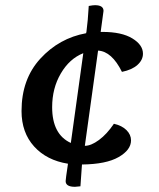

<svg xmlns="http://www.w3.org/2000/svg" viewBox="-20 -704 614 740"><path d="M181 -291Q181 -186 253 -153L301 -499Q248 -478 214.5 -421Q181 -364 181 -291ZM322 -681Q338 -684 346 -684Q379 -684 379 -662Q379 -660 368 -581H375Q449 -581 490 -556Q531 -531 531 -497Q531 -473 510 -454Q489 -435 450 -427Q411 -506 358 -509L307 -142Q331 -142 361.5 -164.5Q392 -187 419 -227Q450 -220 467.5 -202.5Q485 -185 485 -163Q485 -126 437 -98.5Q389 -71 296 -70L295 -57Q290 8 290 14L269 16Q233 16 233 -6Q233 -13 242 -73Q160 -86 111.5 -139.5Q63 -193 63 -276Q63 -399 135.5 -478Q208 -557 312 -576V-578L313 -580Q319 -625 322 -681Z"/></svg>

Font: Overlock
Style: Bold Italic
Weight: 700
Version: Version 1.001